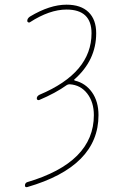

<svg xmlns="http://www.w3.org/2000/svg" viewBox="-20 -550 540 808"><path d="M94.7 237.3Q85 239.3 85 230.5Q85 220.7 93.8 216.8Q375 133.8 375 -65.4Q375 -120.1 347.2 -156.2Q319.3 -192.4 273.4 -195.3Q266.6 -195.3 261.7 -192.4Q213.9 -158.2 144.5 -128.9Q140.6 -127.9 137.7 -129.9Q134.8 -131.8 134.8 -135.7Q134.8 -145.5 146.5 -151.4Q365.2 -243.2 365.2 -410.2Q365.2 -509.8 259.8 -509.8Q188.5 -509.8 105.5 -456.1Q102.5 -454.1 98.6 -456.1Q94.7 -458 94.7 -461.9Q94.7 -472.7 106.4 -480.5Q189.5 -530.3 259.8 -530.3Q320.3 -530.3 352.5 -499Q384.8 -467.8 384.8 -410.2Q384.8 -295.9 292 -214.8Q291 -212.9 294.9 -210.9Q339.8 -200.2 367.2 -161.6Q394.5 -123 394.5 -65.4Q394.5 150.4 94.7 237.3Z"/></svg>

Font: Rounded Mgen+ 1mn thin
Style: Regular
Weight: 100
Designer: [Source Han Sans]
Ryoko NISHIZUKA  (kana & ideographs); Paul D. Hunt (Latin, Greek & Cyrillic); Wenlong ZHANG  (bopomofo
Version: Version 1.059.20150602